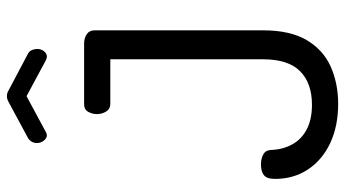

<svg xmlns="http://www.w3.org/2000/svg" viewBox="-242 -753 1001 557"><g transform="rotate(-90 258.5 -474.5)"><path d="M236 6Q171 6 122 -17Q73 -40 45.5 -81.5Q18 -123 18 -177Q18 -201 29 -209.5Q40 -218 60 -218Q76 -218 88.5 -211.5Q101 -205 102 -189Q103 -155 118 -127.5Q133 -100 162 -85Q191 -70 233 -70Q296 -70 330.5 -104.5Q365 -139 365 -212V-655H235Q221 -655 213.5 -667Q206 -679 206 -694Q206 -707 212.5 -719Q219 -731 235 -731H411Q426 -731 437.5 -723.5Q449 -716 449 -701V-212Q449 -133 420.5 -85Q392 -37 343.5 -15.5Q295 6 236 6ZM145 -839Q136 -839 129 -848Q122 -857 122 -868Q122 -876 126 -883Q130 -890 137 -894L241 -950Q250 -955 258 -955Q267 -955 275 -950L379 -895Q388 -891 391.5 -883Q395 -875 395 -867Q395 -856 388.5 -847.5Q382 -839 372 -839Q370 -839 367.5 -840Q365 -841 362 -842L258 -898L154 -842Q152 -841 149.5 -840Q147 -839 145 -839Z"/></g></svg>

Font: Dosis ExtraLight Medium
Style: Regular
Weight: 500
Version: Version 3.001; ttfautohint (v1.8.2)